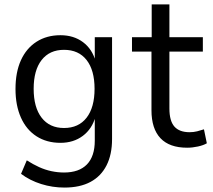

<svg xmlns="http://www.w3.org/2000/svg" viewBox="-20 -658 962 867"><path d="M271 189Q217 189 166 173Q115 157 75 127L101 66Q129 84 156.5 96.5Q184 109 212.5 115Q241 121 269 121Q337 121 372.5 84.5Q408 48 408 -23V-131H411Q396 -76 354 -44.5Q312 -13 253 -13Q191 -13 145 -42.5Q99 -72 74.5 -127Q50 -182 50 -256Q50 -332 74.5 -386Q99 -440 145 -469.5Q191 -499 253 -499Q313 -499 355 -467.5Q397 -436 412 -380H408V-490H486V-30Q486 40 461 89Q436 138 388.5 163.5Q341 189 271 189ZM269 -80Q335 -80 371 -126.5Q407 -173 407 -257Q407 -341 371 -387Q335 -433 269 -433Q204 -433 168 -387Q132 -341 132 -257Q132 -173 168 -126.5Q204 -80 269 -80Z M825 9Q745 9 704.5 -34Q664 -77 664 -160V-425H576V-490H665V-638H745V-490H896V-425H745V-168Q745 -112 767.5 -86.5Q790 -61 836 -61Q854 -61 870 -65Q886 -69 901 -74L914 -11Q899 -2 874 3.5Q849 9 825 9Z"/></svg>

Font: Nunito Sans 10pt SemiCondensed
Style: Regular
Weight: 400
Width: 4
Designer: Vernon Adams
Foundry: Vernon Adams
Version: Version 3.101;gftools[0.9.27]